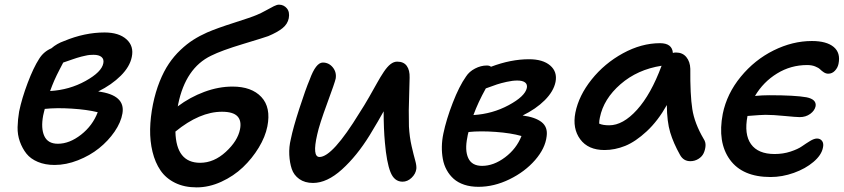

<svg xmlns="http://www.w3.org/2000/svg" viewBox="-20 -730 3617 823"><path d="M213.9 -22.9Q173.3 -22.9 142.1 -36.1Q110.8 -49.3 93.3 -71.5Q75.7 -93.8 65.2 -123Q54.7 -152.3 55.4 -185.1Q56.2 -217.8 62 -252Q73.7 -308.6 98.6 -374.5Q123.5 -440.4 147.9 -478Q167 -508.8 200.2 -522.9Q224.1 -543.5 254.9 -554.2Q342.8 -590.8 428.2 -590.8Q489.7 -590.8 522.2 -561.5Q554.7 -532.2 544.9 -485.8Q536.6 -444.3 497.8 -405.5Q459 -366.7 400.9 -337.9Q518.1 -322.8 504.9 -244.1Q498.5 -205.6 471.2 -165.8Q443.8 -126 404.5 -94.5Q365.2 -63 314.2 -43Q263.2 -22.9 213.9 -22.9ZM380.9 -495.1Q372.6 -495.1 364.3 -494.4Q356 -493.7 345.7 -491.2Q335.4 -488.8 328.6 -487.3Q321.8 -485.8 309.1 -481.7Q296.4 -477.5 290.8 -475.6Q285.2 -473.6 270.3 -468.5Q255.4 -463.4 251 -461.9Q250 -460 236.1 -433.3Q222.2 -406.7 212.9 -385.5Q203.6 -364.3 194.8 -339.8Q277.8 -344.7 346.9 -383.1Q416 -421.4 422.9 -459Q426.3 -476.6 415 -485.8Q403.8 -495.1 380.9 -495.1ZM165 -234.9Q154.8 -180.2 169.9 -147Q185.1 -113.8 228 -113.8Q277.8 -113.8 327.4 -152.6Q377 -191.4 398.9 -249Q352.5 -260.3 287.6 -264.4Q222.7 -268.6 171.9 -263.2Q170.9 -259.8 168.5 -250Q166 -240.2 165 -234.9Z M822.8 73.2Q770 73.2 730.5 53.7Q690.9 34.2 668 0.5Q645 -33.2 633.8 -79.1Q622.6 -125 623.5 -176.3Q624.5 -227.5 635.7 -283.2Q646.5 -335.9 664.3 -380.4Q682.1 -424.8 703.9 -457Q725.6 -489.3 753.4 -515.6Q781.2 -542 808.6 -559.3Q835.9 -576.7 867.7 -590.8Q910.6 -609.4 984.4 -632.8Q1058.1 -656.2 1080.6 -666Q1098.6 -673.3 1119.6 -685.1Q1140.6 -696.8 1153.8 -703.4Q1167 -710 1175.8 -710Q1196.3 -710 1209.5 -694.3Q1222.7 -678.7 1217.8 -651.9Q1212.9 -627 1191.2 -609.4Q1169.4 -591.8 1129.9 -575.2Q1115.7 -569.8 1022.7 -541.7Q929.7 -513.7 884.8 -491.2Q775.4 -438.5 743.7 -283.2Q743.7 -279.8 741.7 -273.9Q794.4 -313.5 855.7 -336.2Q917 -358.9 976.6 -358.9Q1058.6 -358.9 1100.3 -314.2Q1142.1 -269.5 1126 -188Q1117.2 -143.6 1089.1 -97.2Q1061 -50.8 1021.2 -12.9Q981.4 24.9 928.7 49.1Q876 73.2 822.8 73.2ZM931.6 -251Q835.9 -251 731.9 -166Q734.9 -32.2 837.9 -32.2Q897 -32.2 948 -79.1Q999 -126 1008.8 -175.8Q1016.1 -212.4 997.6 -231.7Q979 -251 931.6 -251Z M1321.8 54.2Q1286.6 54.2 1262.9 37.4Q1239.3 20.5 1230.5 -6.1Q1221.7 -32.7 1220 -66.4Q1218.3 -100.1 1226.6 -133.8Q1236.3 -182.1 1263.2 -264.9Q1290 -347.7 1307.6 -389.2Q1334 -461.9 1363.8 -461.9Q1389.6 -461.9 1406.5 -441.2Q1423.3 -420.4 1418.9 -393.1Q1415.5 -376.5 1382.3 -286.6Q1349.1 -196.8 1339.8 -153.8Q1317.4 -57.1 1349.6 -57.1Q1405.3 -57.1 1521.5 -247.1Q1541 -276.9 1562.5 -314.5Q1584 -352.1 1597.2 -376Q1610.4 -399.9 1625.2 -422.1Q1640.1 -444.3 1654.1 -455.1Q1668 -465.8 1682.6 -465.8Q1710.4 -465.8 1723.6 -447.5Q1736.8 -429.2 1735.8 -397Q1735.8 -383.8 1734.1 -332.3Q1732.4 -280.8 1732.2 -256.6Q1731.9 -232.4 1732.9 -188Q1735.4 -142.6 1744.4 -103.5Q1753.4 -64.5 1759.8 -42Q1766.1 -19.5 1764.6 -5.9Q1761.7 15.6 1744.1 32.2Q1726.6 48.8 1705.6 48.8Q1669.9 48.8 1653.6 7.3Q1637.2 -34.2 1629.9 -119.1Q1624.5 -176.8 1624.5 -252.9Q1604 -215.3 1564.9 -150.9Q1509.8 -61.5 1445.8 -3.7Q1381.8 54.2 1321.8 54.2Z M2031.2 70.8Q1997.1 70.8 1970 61.8Q1942.9 52.7 1924.8 36.6Q1906.7 20.5 1894.8 -1.2Q1882.8 -22.9 1878.2 -48.6Q1873.5 -74.2 1874 -101.6Q1874.5 -128.9 1880.4 -157.2Q1893.1 -218.3 1920.7 -289.3Q1948.2 -360.4 1977.5 -401.9Q1991.2 -423.3 2016.4 -436.3Q2041.5 -449.2 2066.4 -449.2Q2079.1 -449.2 2084.5 -443.8Q2169.9 -476.1 2247.6 -476.1Q2307.1 -476.1 2338.4 -449.2Q2369.6 -422.4 2361.3 -378.9Q2353 -338.4 2315.2 -300.5Q2277.3 -262.7 2220.2 -234.9Q2273.9 -228 2301.3 -206.8Q2328.6 -185.5 2323.2 -146Q2317.4 -94.2 2273.7 -43.9Q2230 6.3 2163.8 38.6Q2097.7 70.8 2031.2 70.8ZM2197.3 -384.8Q2177.2 -384.8 2151.9 -379.2Q2126.5 -373.5 2110.4 -368.2Q2094.2 -362.8 2062.5 -351.1Q2029.3 -291.5 2009.3 -236.8Q2090.8 -241.7 2160.6 -279.3Q2230.5 -316.9 2238.3 -353Q2241.2 -368.7 2230.5 -376.7Q2219.7 -384.8 2197.3 -384.8ZM1983.4 -142.1Q1971.7 -85.9 1987.1 -52.5Q2002.4 -19 2046.4 -19Q2096.2 -19 2145 -55.7Q2193.8 -92.3 2215.3 -147Q2170.9 -159.7 2104.5 -164.6Q2038.1 -169.4 1988.3 -164.1Q1984.4 -150.9 1983.4 -142.1Z M2571.3 -86.9Q2501 -86.9 2467 -133.1Q2433.1 -179.2 2446.3 -247.1Q2460.9 -320.3 2515.9 -389.2Q2570.8 -458 2650.1 -501.5Q2729.5 -544.9 2809.1 -544.9Q2861.3 -544.9 2864.3 -502.9Q2868.2 -504.9 2877.9 -504.9Q2905.8 -504.9 2921.9 -485.4Q2938 -465.8 2939 -435.1Q2938 -324.2 2947.5 -262.7Q2957 -201.2 2996.1 -134.8Q3005.4 -121.1 3004.2 -104.5Q3002.9 -87.9 2996.1 -73.2Q2989.3 -58.6 2973.6 -48.8Q2958 -39.1 2939 -39.1Q2909.7 -39.1 2895 -65.9Q2866.7 -116.2 2852.8 -162.4Q2838.9 -208.5 2838.4 -279.8Q2800.3 -211.9 2752.2 -167.2Q2704.1 -122.6 2659.9 -104.7Q2615.7 -86.9 2571.3 -86.9ZM2551.3 -226.1Q2548.3 -212.9 2548.3 -200.2Q2563.5 -192.9 2591.3 -192.9Q2650.4 -192.9 2710.4 -259.3Q2770.5 -325.7 2815.9 -448.2Q2712.4 -432.1 2639.9 -369.1Q2567.4 -306.2 2551.3 -226.1Z M3283.2 28.8Q3162.6 28.8 3108.6 -45.7Q3054.7 -120.1 3078.1 -242.2Q3095.7 -328.6 3155.3 -401.1Q3214.8 -473.6 3296.1 -513.9Q3377.4 -554.2 3460 -554.2Q3522.9 -554.2 3553.5 -528.8Q3584 -503.4 3574.2 -456.1Q3570.8 -439.5 3558.8 -426.8Q3546.9 -414.1 3530.3 -414.1Q3520.5 -414.1 3511.5 -419.9Q3502.4 -425.8 3495.6 -432.6Q3488.8 -439.5 3474.1 -445.3Q3459.5 -451.2 3439.9 -451.2Q3369.6 -451.2 3310.8 -415Q3252 -378.9 3216.3 -318.8Q3248 -321.8 3277.3 -321.8Q3388.2 -321.8 3437 -313Q3480.5 -304.2 3476.1 -274.9Q3472.2 -255.9 3453.1 -241.9Q3434.1 -228 3408.2 -228Q3393.1 -228 3343.3 -232.9Q3293.5 -237.8 3261.2 -237.8Q3244.1 -237.8 3184.1 -232.9Q3168.9 -154.3 3199.2 -112.1Q3229.5 -69.8 3300.3 -69.8Q3336.9 -69.8 3368.7 -80.3Q3400.4 -90.8 3417.7 -103Q3435.1 -115.2 3452.4 -125.7Q3469.7 -136.2 3481.9 -136.2Q3496.6 -136.2 3504.2 -125.2Q3511.7 -114.3 3507.3 -96.2Q3501 -64.9 3466.8 -35.9Q3432.6 -6.8 3382.8 11Q3333 28.8 3283.2 28.8Z"/></svg>

Font: Shantell Sans Irregular Bouncy
Style: Italic
Weight: 500
Italic angle: -11.31°
Designer: Stephen Nixon, Anya Danilova, Shantell Martin
Foundry: Arrow Type
Version: Version 1.006;[9816181b4]